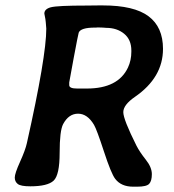

<svg xmlns="http://www.w3.org/2000/svg" viewBox="-20 -704 655 723"><path d="M270.5 -370.6H307.1Q424.8 -370.6 461.9 -449.7Q474.6 -477.1 474.6 -509.3V-513.7Q474.6 -554.7 447.5 -576.9Q420.4 -599.1 379.9 -599.1Q372.1 -600.1 367.2 -600.1L350.1 -600.6H346.2L342.3 -600.1H337.9Q283.7 -600.1 276.4 -581.1Q274.4 -575.7 257.6 -486.1Q240.7 -396.5 240.7 -393.6V-383.3Q240.7 -370.6 270.5 -370.6ZM217.8 -236.8Q204.6 -211.9 204.6 -128.4Q204.6 -44.9 181.9 -23.7Q159.2 -2.4 94.2 -2.4Q58.1 -2.4 46.9 -11.2Q35.6 -20 35.6 -35.4Q35.6 -50.8 55.7 -95.2Q75.7 -139.6 81.1 -164.6Q154.3 -491.2 154.3 -596.2Q154.3 -601.6 152.3 -620.6L150.9 -632.3L147 -652.8Q147 -669.9 171.1 -676.5Q195.3 -683.1 307.1 -683.1L352.1 -683.6H367.2Q484.9 -683.6 539.3 -642.8Q593.8 -602.1 593.8 -520Q593.8 -412.1 488.3 -339.4Q444.3 -309.1 444.3 -281.7Q444.3 -254.4 493.7 -155.8Q505.9 -131.8 528.8 -103Q551.8 -74.2 551.8 -48.3Q551.8 -22.5 541.7 -11.7Q531.7 -1 496.1 -1H481.4Q436 -1 413.6 -30.8Q398.4 -50.8 371.3 -133.8Q344.2 -216.8 334 -233.9Q309.1 -275.9 273.9 -275.9Q238.8 -275.9 217.8 -236.8Z"/></svg>

Font: Averia Libre
Style: Bold Italic
Weight: 700
Italic angle: -6.90001°
Version: Version 1.002